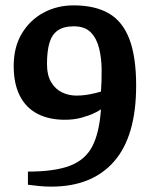

<svg xmlns="http://www.w3.org/2000/svg" viewBox="-20 -684 566 715"><path d="M171 11Q149 11 127.5 9Q106 7 84 4V-45Q184 -45 241 -67Q298 -89 324 -139.5Q350 -190 356 -277Q350 -272 331.5 -263Q313 -254 284.5 -246Q256 -238 221 -238Q162 -238 119 -260.5Q76 -283 53.5 -328Q31 -373 31 -438Q31 -509 61.5 -559.5Q92 -610 142.5 -637Q193 -664 254 -664Q334 -664 385.5 -634Q437 -604 462 -538Q487 -472 487 -365Q487 -177 405 -83Q323 11 171 11ZM265 -328Q285 -328 303.5 -331Q322 -334 336 -337.5Q350 -341 356 -343Q359 -383 358.5 -425.5Q358 -468 349 -504.5Q340 -541 318 -563.5Q296 -586 255 -586Q217 -586 195 -570.5Q173 -555 164 -524Q155 -493 155 -446Q155 -404 170.5 -378Q186 -352 211 -340Q236 -328 265 -328Z"/></svg>

Font: Faustina Light SemiBold
Style: Regular
Weight: 600
Version: Version 1.200